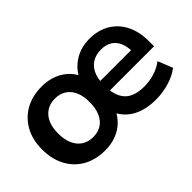

<svg xmlns="http://www.w3.org/2000/svg" viewBox="-70 -794 1094 1094"><g transform="rotate(-45 476.5 -247.0)"><path d="M296 10Q219 10 162.5 -22Q106 -54 75 -112.5Q44 -171 44 -248Q44 -326 75.5 -383Q107 -440 163 -472Q219 -504 296 -504Q366 -504 419 -473Q472 -442 499 -385H482Q507 -438 559.5 -471Q612 -504 681 -504Q751 -504 803 -473Q855 -442 883 -386.5Q911 -331 911 -255V-213H532V-290H819L803 -276Q803 -320 789.5 -350.5Q776 -381 749.5 -397.5Q723 -414 684 -414Q644 -414 614.5 -396.5Q585 -379 569 -345Q553 -311 553 -261V-250Q553 -195 571 -159Q589 -123 623.5 -106.5Q658 -90 708 -90Q750 -90 790 -101.5Q830 -113 865 -139L901 -50Q864 -21 811 -5.5Q758 10 703 10Q649 10 605 -4Q561 -18 529.5 -45.5Q498 -73 480 -112H499Q482 -76 453.5 -48.5Q425 -21 385 -5.5Q345 10 296 10ZM301 -92Q340 -92 368 -110Q396 -128 411.5 -163Q427 -198 427 -248Q427 -298 411.5 -332Q396 -366 367.5 -384Q339 -402 301 -402Q262 -402 233.5 -384Q205 -366 189 -332Q173 -298 173 -248Q173 -198 189 -163Q205 -128 233.5 -110Q262 -92 301 -92Z"/></g></svg>

Font: Nunito Sans 10pt
Style: Bold
Weight: 700
Designer: Vernon Adams
Foundry: Vernon Adams
Version: Version 3.101;gftools[0.9.27]